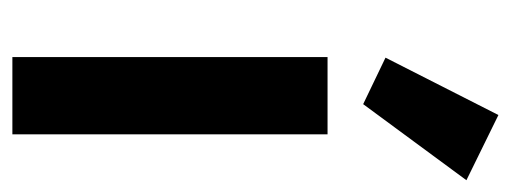

<svg xmlns="http://www.w3.org/2000/svg" viewBox="-284 -562 845 318"><g transform="rotate(90 139.0 -402.5)"><path d="M74 0V-522H202V0ZM152 -581 75 -618 170 -805 278 -752Z"/></g></svg>

Font: IBM Plex Sans Hebrew SmBld
Style: Regular
Weight: 600
Designer: Mike Abbink, Paul van der Laan, Pieter van Rosmalen, Yanek Iontef
Foundry: Bold Monday
Version: Version 1.3